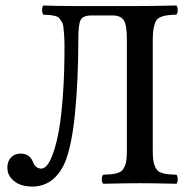

<svg xmlns="http://www.w3.org/2000/svg" viewBox="-20 -667 687 699"><path d="M55.2 -107.9Q87.9 -107.9 100.1 -77.1Q108.9 -53.2 130.9 -53.2Q141.6 -53.2 152.6 -66.9Q163.6 -80.6 175 -113.8Q186.5 -147 195.1 -195.8Q203.6 -244.6 209.2 -322.5Q214.8 -400.4 214.8 -496.1Q214.8 -521 213.6 -538.1Q212.4 -555.2 210.9 -568.1Q209.5 -581.1 204.3 -588.9Q199.2 -596.7 195.1 -601.6Q190.9 -606.4 180.4 -608.9Q169.9 -611.3 161.9 -612.1Q153.8 -612.8 137.2 -613.8Q133.3 -620.6 133.1 -629.9Q132.8 -639.2 137.2 -647Q138.2 -647 152.1 -646.5Q166 -646 191.4 -645.5Q216.8 -645 246.1 -645H488.8Q528.3 -645 622.1 -647Q627 -642.6 627 -630.4Q627 -618.2 622.1 -613.8Q599.1 -612.8 586.9 -611.1Q574.7 -609.4 563.2 -604.2Q551.8 -599.1 546.9 -589.1Q542 -579.1 539.1 -563.2Q536.1 -547.4 536.1 -522V-122.1Q536.1 -101.1 537.6 -86.7Q539.1 -72.3 543.7 -62Q548.3 -51.8 553.7 -46.1Q559.1 -40.5 570.3 -37.1Q581.5 -33.7 592.3 -32.7Q603 -31.7 622.1 -30.8Q627 -26.4 627 -14.4Q627 -2.4 622.1 2Q534.2 0 490.2 0Q443.8 0 356 2Q350.6 -2.4 350.6 -14.4Q350.6 -26.4 356 -30.8Q375 -31.7 385.7 -32.7Q396.5 -33.7 407.7 -37.1Q418.9 -40.5 424.3 -46.1Q429.7 -51.8 434.3 -62Q439 -72.3 440.4 -86.7Q441.9 -101.1 441.9 -122.1V-523.9Q441.9 -575.2 430.9 -593Q419.9 -610.8 389.2 -610.8H314Q282.2 -610.8 273.7 -594.7Q265.1 -578.6 265.1 -522Q265.1 -378.4 253.2 -255.6Q241.2 -132.8 214.8 -71.8Q175.3 12.2 97.2 12.2Q76.7 12.2 57.4 6.3Q38.1 0.5 22.5 -15.9Q6.8 -32.2 6.8 -56.2Q6.8 -80.1 20.3 -94Q33.7 -107.9 55.2 -107.9Z"/></svg>

Font: Common Serif News
Style: Regular
Weight: 450
Designer: Philipp H. Poll, Khaled Hosny
Foundry: Stefan Peev, Context Ltd.
Version: Version 1.026